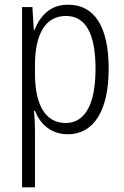

<svg xmlns="http://www.w3.org/2000/svg" viewBox="-20 -562 529 818"><path d="M270 -542C194 -542 151 -495 127 -434H124L118 -532H74V236H129V-8C129 -36 127 -66 125 -90H129C150 -36 195 10 269 10C376 10 443 -85 443 -269C443 -451 381 -542 270 -542ZM261 -494C347 -494 387 -415 387 -269C387 -110 338 -38 260 -38C175 -38 129 -112 129 -249V-285C129 -416 173 -494 261 -494Z"/></svg>

Font: Noto Sans Thai Cond Light
Style: Regular
Weight: 300
Width: 3
Designer: Monotype Design Team
Foundry: Monotype Imaging Inc.
Version: Version 2.002